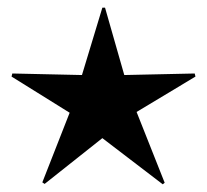

<svg xmlns="http://www.w3.org/2000/svg" viewBox="-20 -478 538 499"><path d="M403 1 408 -3 335 -187 488 -279 486 -287 303 -283 253 -458H246L193 -283L12 -287L10 -279L161 -185L90 -4L96 0L246 -119Z"/></svg>

Font: Noto Sans Arabic ExtCond
Style: Regular
Weight: 400
Width: 2
Designer: Monotype Design Team, Nadine Chahine, Nizar Qandah and Khaled Hosny
Foundry: Monotype Imaging Inc.
Version: Version 2.012